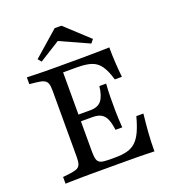

<svg xmlns="http://www.w3.org/2000/svg" viewBox="-137 -863 880 969"><g transform="rotate(-20 303.5 -378.0)"><path d="M180.6 -2.4Q157.3 -2.4 132.7 -2Q108.1 -1.6 86.3 -1.2Q64.5 -0.8 49.2 0V-36.3L80.6 -39.5Q108.1 -42.7 123 -48.4Q137.9 -54 143.1 -67.7Q148.4 -81.5 148.4 -105.6V-465.3Q148.4 -490.3 143.1 -503.6Q137.9 -516.9 123 -523Q108.1 -529 80.6 -531.5L49.2 -534.7V-571Q64.5 -571 86.3 -570.2Q108.1 -569.4 132.7 -569Q157.3 -568.5 180.6 -568.5H190.3H329.8Q384.7 -568.5 423.8 -569.4Q462.9 -570.2 491.9 -571Q491.9 -529.8 494.4 -489.9Q496.8 -450 500.8 -409.7H462.9Q448.4 -459.7 429.4 -486.3Q410.5 -512.9 381 -522.6Q351.6 -532.3 302.4 -532.3H229.8V-104.8Q229.8 -77.4 234.7 -63.3Q239.5 -49.2 253.6 -44Q267.7 -38.7 294.4 -38.7H332.3Q369.4 -38.7 395.6 -46Q421.8 -53.2 440.7 -70.6Q459.7 -87.9 474.2 -119Q488.7 -150 501.6 -198.4H539.5Q533.9 -148.4 530.2 -99.6Q526.6 -50.8 526.6 0Q491.9 -1.6 444 -2Q396 -2.4 329.8 -2.4H190.3ZM203.2 -269.4V-305.6H368.5V-269.4ZM379 -169.4Q375 -203.2 366.1 -225.4Q357.3 -247.6 339.9 -258.5Q322.6 -269.4 293.5 -269.4V-305.6Q335.5 -305.6 354 -330.2Q372.6 -354.8 378.2 -404.8H414.5Q411.3 -358.1 411.3 -333.1Q411.3 -308.1 411.3 -287.1Q411.3 -271.8 411.3 -256Q411.3 -240.3 412.5 -219.8Q413.7 -199.2 415.3 -169.4ZM146.8 -620.2 131.5 -638.7 266.1 -756.5H302.4L429 -639.5L413.7 -620.2L228.2 -704L287.1 -708.1Z"/></g></svg>

Font: Playfair 9pt
Style: Regular
Weight: 400
Designer: Claus Eggers Sørensen
Foundry: Claus Eggers Sørensen
Version: Version 2.203